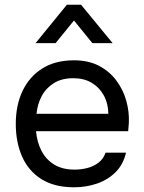

<svg xmlns="http://www.w3.org/2000/svg" viewBox="-20 -789 613 815"><path d="M295 6Q211 6 156 -28.5Q101 -63 74 -124Q47 -185 47 -263Q47 -342 75.5 -402.5Q104 -463 159 -498Q214 -533 294 -533Q356 -533 400.5 -509.5Q445 -486 474 -447Q503 -408 516 -361.5Q529 -315 527 -268Q526 -259 525.5 -250Q525 -241 524 -232H133Q137 -186 156 -149Q175 -112 210 -90.5Q245 -69 297 -69Q323 -69 349.5 -75.5Q376 -82 397.5 -98Q419 -114 428 -141H515Q503 -90 470 -57.5Q437 -25 391 -9.5Q345 6 295 6ZM135 -306H440Q439 -351 420 -385Q401 -419 368.5 -438Q336 -457 291 -457Q242 -457 208.5 -436Q175 -415 157 -381Q139 -347 135 -306ZM131 -606 264 -769H324L458 -606H372L294 -702L216 -606Z"/></svg>

Font: Onest
Style: Regular
Weight: 400
Designer: Dmitri Voloshin, Andrey Kudryavtsev
Foundry: Dmitri Voloshin, Andrey Kudryavtsev
Version: Version 1.000;gftools[0.9.33]